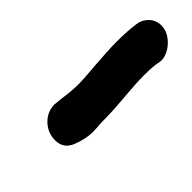

<svg xmlns="http://www.w3.org/2000/svg" viewBox="1 -886 481 481"><g transform="rotate(-45 241.0 -646.0)"><path d="M172 -587Q147 -587 119 -598Q90 -609 90 -639Q90 -666 108.5 -685Q127 -704 153 -704L173 -702Q208 -697 229 -697Q250 -697 294 -701Q344 -705 374 -705Q412 -705 440 -701Q457 -699 469.5 -686Q482 -673 482 -654Q482 -637 470.5 -621.5Q459 -606 442.5 -598Q426 -590 413 -593Q397 -597 361 -597Q334 -597 290 -593Q246 -589 221 -589Q205 -589 193.5 -588Q182 -587 172 -587Z"/></g></svg>

Font: Mali
Style: Bold Italic
Weight: 700
Italic angle: -10°
Version: Version 1.000; ttfautohint (v1.6)